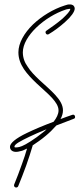

<svg xmlns="http://www.w3.org/2000/svg" viewBox="-20 -638 359 866"><path d="M127 20C127 19 127 19 127 18C145 6 167 -9 187 -26C204 -40 220 -56 234 -72C258 -81 284 -91 312 -102C318 -103 320 -109 318 -114C317 -120 311 -122 306 -120C287 -114 270 -107 253 -101C260 -114 264 -127 264 -140C264 -164 251 -186 229 -210C210 -231 184 -253 158 -277C137 -297 118 -316 105 -337C91 -356 83 -378 83 -402C83 -439 108 -479 143 -513C180 -549 229 -579 277 -595C281 -596 284 -597 287 -597C290 -598 293 -598 295 -598C296 -598 296 -598 297 -598C297 -588 281 -572 262 -554C240 -535 212 -515 190 -500C185 -498 184 -491 187 -487C189 -482 196 -481 200 -484C224 -498 252 -519 275 -540C300 -562 317 -585 317 -599C317 -606 314 -610 310 -614C307 -616 302 -618 295 -618C291 -618 288 -618 284 -617C280 -616 276 -615 271 -613C220 -597 168 -565 129 -528C89 -489 63 -444 63 -402C63 -373 73 -349 88 -326C103 -304 123 -283 144 -263C170 -238 196 -217 215 -196C232 -177 244 -159 244 -140C244 -123 235 -106 222 -89C174 -71 134 -54 103 -39C48 -13 25 9 25 24C25 32 28 38 34 42C38 45 45 47 52 47C58 47 65 46 71 44C78 43 83 41 87 39C90 38 96 35 102 32C96 53 88 78 79 102C68 134 55 167 44 194C42 199 44 205 49 207C54 209 60 207 62 202C74 174 86 141 98 109C109 77 120 45 127 20ZM46 26C45 25 45 25 45 24C45 12 73 -2 112 -21C133 -31 160 -43 190 -55C185 -50 180 -45 174 -41C136 -10 95 15 79 21C76 22 71 24 67 25C62 26 57 27 52 27C49 27 47 27 46 26Z"/></svg>

Font: Mistral SingleLine OTF-SVG Regular
Style: Regular
Weight: 300
Designer: François Chastanet, Élisa Garzelli, Anais Alves, Morgane Autin
Foundry: institut supérieur des arts et du design Toulouse / isdaT
Version: Version 1.000;hotconv 1.0.117;makeotfexe 2.5.65602 DEVELOPME